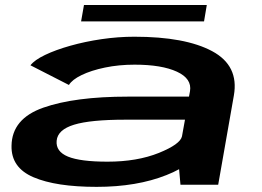

<svg xmlns="http://www.w3.org/2000/svg" viewBox="-20 -737 1044 766"><path d="M700 0 694.5 -62Q672 -49.5 644 -38.5Q526 8.5 365.5 8.5Q203.5 8.5 113.8 -29.8Q24 -68 26 -155.5Q27.5 -263.5 152.8 -307.5Q278 -351.5 490.5 -351.5H734L738 -373Q746.5 -423 685.8 -451Q625 -479 517 -479Q454 -479 398.8 -467.5Q343.5 -456 305.5 -437.5Q267.5 -419 255 -398L101.5 -476.5Q117.5 -497.5 159.8 -517.8Q202 -538 260.5 -554.5Q319 -571 385.2 -580.8Q451.5 -590.5 516 -590.5Q719 -590.5 826.5 -532.8Q934 -475 913 -356L850.5 0ZM706 -193 718 -259.5H479.5Q341 -259.5 275.5 -239.5Q210 -219.5 206 -175.5Q202 -132.5 251.2 -112.2Q300.5 -92 409 -92Q527 -92 614 -127Q699 -161.5 706 -193ZM303.5 -651.5 315 -717H805L794 -651.5Z"/></svg>

Font: Anybody UltraExpanded SemiBold
Style: Italic
Weight: 600
Width: 9
Italic angle: -10°
Designer: Tyler Finck
Foundry: Etcetera Type Company
Version: Version 1.010; ttfautohint (v1.8.3) -l 8 -r 50 -G 200 -x 14 